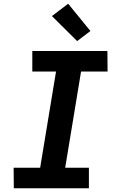

<svg xmlns="http://www.w3.org/2000/svg" viewBox="-20 -1008 640 1028"><path d="M456 0H54L53 -110H195L280 -625H153V-735H555L556 -625H414L329 -110H456ZM393 -788 258 -922 345 -988 464 -842Z"/></svg>

Font: Iosevka HT Extrabold Extended
Style: Italic
Weight: 800
Width: 7
Italic angle: -9°
Monospace: yes
Designer: Belleve Invis
Foundry: Belleve Invis
Version: Version 32.3.0; ttfautohint (v1.8.4)